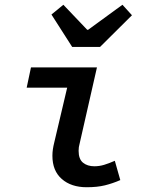

<svg xmlns="http://www.w3.org/2000/svg" viewBox="-20 -774 640 806"><path d="M344 12Q279 12 239.5 -22.5Q200 -57 200 -120Q200 -134 202 -147.5Q204 -161 208 -177L262 -406H92L110 -491H387L314 -170Q310 -157 310 -141Q310 -106 328.5 -91Q347 -76 376 -76Q397 -76 417 -82Q437 -88 462 -99L485 -18Q453 -4 420.5 4Q388 12 344 12ZM283 -577 196 -713 246 -754 346 -649H350L494 -754L534 -710L400 -577Z"/></svg>

Font: Source Code Pro Semibold
Style: Italic
Weight: 600
Italic angle: -11°
Monospace: yes
Designer: Paul D. Hunt, Teo Tuominen
Foundry: Adobe Systems Incorporated
Version: Version 1.050;PS 1.000;hotconv 16.6.51;makeotf.lib2.5.65220